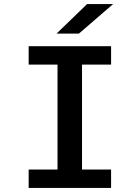

<svg xmlns="http://www.w3.org/2000/svg" viewBox="-20 -928 690 948"><path d="M121.5 0V-91H264V-609H121.5V-700H528.5V-609H385V-91H528.5V0ZM369.5 -762H259L410 -908H538.5Z"/></svg>

Font: Trispace Medium
Style: Regular
Weight: 500
Designer: Tyler Finck
Foundry: Etcetera Type Company
Version: Version 1.210; ttfautohint (v1.8.3)